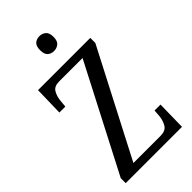

<svg xmlns="http://www.w3.org/2000/svg" viewBox="-279 -998 1073 1073"><g transform="rotate(-45 258.0 -461.0)"><path d="M31 0V-39L355 -665H170Q131 -665 116.5 -640.5Q102 -616 99 -584L95 -541H48L52 -714H465V-674L141 -49H354Q395 -49 410 -73Q425 -97 429 -131L432 -173H479L476 0ZM271 -805Q248 -805 233 -818Q218 -831 218 -863Q218 -896 233 -909Q248 -922 271 -922Q292 -922 308 -909Q324 -896 324 -863Q324 -831 308 -818Q292 -805 271 -805Z"/></g></svg>

Font: Noto Serif Georgian Condensed
Style: Regular
Weight: 400
Width: 3
Designer: Monotype Design Team, Akaki Razmadze
Foundry: Google LLC
Version: Version 2.003; ttfautohint (v1.8.4.7-5d5b)